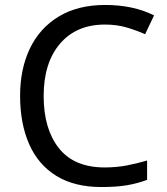

<svg xmlns="http://www.w3.org/2000/svg" viewBox="-20 -744 672 774"><path d="M403 -645Q288 -645 222 -568Q156 -491 156 -357Q156 -224 217.5 -146.5Q279 -69 402 -69Q449 -69 491 -77Q533 -85 573 -97V-19Q533 -4 490.5 3Q448 10 389 10Q280 10 207 -35Q134 -80 97.5 -163Q61 -246 61 -358Q61 -466 100.5 -548.5Q140 -631 217 -677.5Q294 -724 404 -724Q517 -724 601 -682L565 -606Q532 -621 491.5 -633Q451 -645 403 -645Z"/></svg>

Font: Noto Sans Thai Looped
Style: Regular
Weight: 400
Designer: Sasikarn Vongin, Ben Mitchell
Foundry: The Fontpad Ltd
Version: Version 1.001; ttfautohint (v1.8.4.7-5d5b)